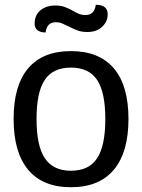

<svg xmlns="http://www.w3.org/2000/svg" viewBox="-20 -774 595 804"><path d="M37 -276Q37 -416 98 -488Q159 -560 277 -560Q395 -560 456.5 -488Q518 -416 518 -276Q518 -136 456.5 -63Q395 10 277 10Q159 10 98 -63Q37 -136 37 -276ZM421 -276Q421 -388 386.5 -439.5Q352 -491 277 -491Q202 -491 167.5 -439.5Q133 -388 133 -276Q133 -163 168 -111Q203 -59 277 -59Q352 -59 386.5 -111Q421 -163 421 -276ZM125 -675Q125 -711 149.5 -731Q174 -751 212 -751Q234 -751 250.5 -745Q267 -739 287 -728Q302 -719 313 -715Q324 -711 337 -711Q376 -711 381 -754Q431 -754 431 -714Q431 -684 408 -662Q385 -640 346 -640Q323 -640 306 -646Q289 -652 268 -663Q250 -672 239 -676.5Q228 -681 214 -681Q176 -681 171 -638Q149 -638 137 -647.5Q125 -657 125 -675Z"/></svg>

Font: Krub Medium
Style: Regular
Weight: 500
Designer: Ekaluck Peanpanawate
Foundry: Cadson Demak Co.,Ltd.
Version: Version 1.000; ttfautohint (v1.6)